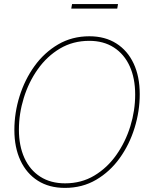

<svg xmlns="http://www.w3.org/2000/svg" viewBox="-20 -916 725 946"><path d="M299.8 9.8Q222.2 9.8 166.5 -25.6Q110.8 -61 80.8 -125.2Q50.8 -189.5 50.8 -275.4Q50.8 -359.9 76.4 -441.9Q102.1 -523.9 150.1 -590.6Q198.2 -657.2 266.6 -697.3Q335 -737.3 420.4 -737.3Q497.6 -737.3 553.2 -701.9Q608.9 -666.5 638.7 -602.5Q668.5 -538.6 668.5 -452.1Q668.5 -368.2 643.1 -285.9Q617.7 -203.6 569.8 -137Q522 -70.3 453.9 -30.3Q385.7 9.8 299.8 9.8ZM300.8 -12.7Q380.9 -12.7 444.6 -50.8Q508.3 -88.9 553.2 -152.6Q598.1 -216.3 622.1 -293.7Q646 -371.1 646 -450.2Q646 -530.8 618.9 -590.1Q591.8 -649.4 541 -682.1Q490.2 -714.8 419.9 -714.8Q339.4 -714.8 275.4 -676.8Q211.4 -638.7 166.3 -575Q121.1 -511.2 97.2 -433.6Q73.2 -356 73.2 -276.9Q73.2 -197.3 100.3 -137.7Q127.4 -78.1 178.5 -45.4Q229.5 -12.7 300.8 -12.7ZM561.5 -896 557.6 -873.5H331.1L335 -896Z"/></svg>

Font: Inter Display Thin
Style: Italic
Weight: 100
Italic angle: -9.39999°
Designer: Rasmus Andersson
Foundry: rsms
Version: Version 4.000;git-a52131595